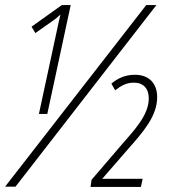

<svg xmlns="http://www.w3.org/2000/svg" viewBox="-31 -734 675 755"><path d="M-11 0H30L584 -714H544ZM197 -634 122 -286H155L247 -714H212L93 -629L108 -604L172 -649C183 -656 193 -664 207 -677C204 -664 200 -651 197 -634ZM325 1H523L530 -31H371L471 -146C532 -215 587 -277 587 -352C587 -408 553 -440 500 -440C459 -440 429 -424 407 -405L422 -379C445 -397 466 -409 495 -409C532 -409 554 -387 554 -347C554 -281 497 -222 443 -160L329 -27Z"/></svg>

Font: Noto Sans ExtraCondensed ExtraLight
Style: Italic
Weight: 200
Width: 2
Italic angle: -12°
Designer: Monotype Design Team
Foundry: Monotype Imaging Inc.
Version: Version 2.013